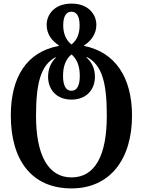

<svg xmlns="http://www.w3.org/2000/svg" viewBox="-20 -793 794 1066"><path d="M377 253C590 253 713 92 713 -151C713 -365 618 -504 447 -538V-541C483 -564 515 -602 515 -655C515 -711 473 -773 377 -773C281 -773 239 -711 239 -655C239 -601 271 -564 306 -542V-538C129 -505 40 -366 40 -152C40 93 153 253 377 253ZM377 -546C344 -572 331 -610 331 -653C331 -699 346 -728 376 -728C408 -728 422 -699 422 -652C422 -610 410 -572 377 -546ZM377 -289C345 -289 330 -319 330 -372C330 -426 346 -466 377 -491C407 -466 423 -426 423 -372C423 -319 408 -289 377 -289ZM377 192C246 192 180 66 180 -150C180 -327 205 -433 290 -476V-473C261 -444 247 -409 247 -366C247 -299 291 -240 377 -240C463 -240 507 -299 507 -366C507 -410 493 -444 461 -473V-477C549 -433 573 -327 573 -150C573 66 510 192 377 192Z"/></svg>

Font: Noto Serif Georgian Condensed Bold
Style: Regular
Weight: 700
Width: 3
Designer: Monotype Design Team, Akaki Razmadze
Foundry: Google LLC
Version: Version 2.003